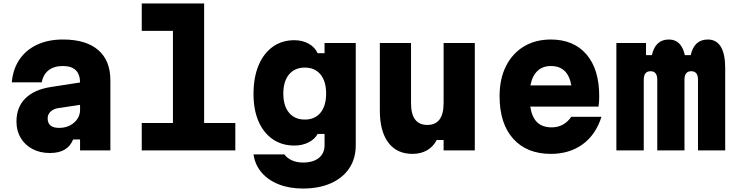

<svg xmlns="http://www.w3.org/2000/svg" viewBox="-20 -868 4240 1108"><path d="M402 -63Q386 -24 353 -4.5Q320 15 268 15Q211 15 167.5 -8Q124 -31 99.5 -72Q75 -113 75 -166Q75 -249 126 -300Q177 -351 274 -366L442 -392Q441 -487 343 -487Q292 -487 260.5 -462.5Q229 -438 221 -393H48Q55 -470 92.5 -525Q130 -580 194 -610Q258 -640 343 -640Q476 -640 546.5 -579.5Q617 -519 617 -404V0H442V-63ZM255 -185Q255 -130 321 -130Q372 -130 407 -160Q442 -190 442 -234V-263L316 -244Q289 -240 272 -224Q255 -208 255 -185Z M798 -848H1158V-158H1338V0H798V-158H978V-690H798Z M2033 -30Q2033 47 1995.5 103Q1958 159 1889.5 189.5Q1821 220 1728 220Q1650 220 1589 196Q1528 172 1490 128Q1452 84 1443 23H1621Q1637 45 1665 57.5Q1693 70 1728 70Q1787 70 1820 43.5Q1853 17 1853 -30V-95H1813Q1796 -64 1760 -46Q1724 -28 1679 -28Q1607 -28 1554 -64.5Q1501 -101 1472 -167.5Q1443 -234 1443 -325Q1443 -421 1472 -490.5Q1501 -560 1554 -598Q1607 -636 1679 -636Q1725 -636 1761 -616Q1797 -596 1813 -561H1853V-620H2033ZM1615 -328Q1615 -257 1648 -217.5Q1681 -178 1739 -178Q1797 -178 1829.5 -217.5Q1862 -257 1862 -328Q1862 -399 1829.5 -438.5Q1797 -478 1739 -478Q1681 -478 1648 -438.5Q1615 -399 1615 -328Z M2720 -620V0H2540V-60H2500Q2481 -22 2445 -1Q2409 20 2360 20Q2270 20 2221 -45Q2172 -110 2172 -230V-620H2352V-273Q2352 -147 2446 -147Q2540 -147 2540 -273V-620Z M3451 -194Q3418 -90 3342 -35Q3266 20 3159 20Q3020 20 2941.5 -67.5Q2863 -155 2863 -313Q2863 -413 2900 -486.5Q2937 -560 3003.5 -600Q3070 -640 3159 -640Q3290 -640 3364 -554.5Q3438 -469 3438 -313Q3438 -295 3437 -280.5Q3436 -266 3434 -253H3040Q3049 -193 3079 -163Q3109 -133 3164 -133Q3234 -133 3277 -194ZM3159 -487Q3111 -487 3081 -458Q3051 -429 3041 -375H3277Q3258 -487 3159 -487Z M3537 -620H3708V-550H3742Q3762 -640 3840 -640Q3912 -640 3932 -550H3966Q3986 -640 4065 -640Q4114 -640 4139.5 -598.5Q4165 -557 4165 -476V0H4008V-408Q4008 -457 3969 -457Q3930 -457 3930 -408V0H3773V-408Q3773 -457 3734 -457Q3695 -457 3695 -408V0H3537Z"/></svg>

Font: Martian Mono ExtraBold
Style: Regular
Weight: 800
Monospace: yes
Designer: Roman Shamin
Foundry: Evil Martians
Version: Version 1.000; ttfautohint (v1.8.4.7-5d5b)